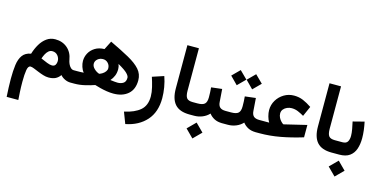

<svg xmlns="http://www.w3.org/2000/svg" viewBox="-90 -1171 3903 1972"><g transform="rotate(15 1862.0 -185.5)"><path d="M568.8 -224.6Q572.3 -203.1 581.8 -181.6Q591.3 -160.2 606.2 -145.8Q621.1 -131.3 640.1 -131.3H653.3V0H640.1Q608.9 0 579.1 -14.2Q549.3 -28.3 530.8 -50.8Q510.3 -21.5 481.2 -6.8Q452.1 7.8 407.2 7.8Q380.4 7.8 350.3 -1.5Q320.3 -10.7 291.7 -22.7Q263.2 -34.7 239.7 -43.9Q216.3 -53.2 202.1 -53.2Q176.8 -53.2 168.7 -6.6Q160.6 40 160.6 118.7Q160.6 179.2 163.8 231.7Q167 284.2 168.9 311H44.9Q42 259.8 40 212.2Q38.1 164.6 38.1 119.6Q38.1 36.1 46.6 -27.8Q55.2 -91.8 84 -131.8Q112.8 -171.9 172.9 -182.6Q189.9 -238.8 217.8 -285.9Q245.6 -333 285.2 -361.3Q324.7 -389.6 376 -389.6Q452.6 -389.6 504.6 -345Q556.6 -300.3 568.8 -224.6ZM457 -178.7Q457 -212.4 435.3 -238Q413.6 -263.7 377.9 -263.7Q355 -263.7 337.4 -248.3Q319.8 -232.9 307.9 -209.5Q295.9 -186 288.1 -162.6Q324.7 -146 356.9 -133.5Q389.2 -121.1 409.2 -121.1Q435.1 -121.1 446 -138.4Q457 -155.8 457 -178.7Z M892.6 -42Q848.6 -26.4 792.2 -13.2Q735.8 0 682.1 0H633.8V-131.3H675.8Q694.8 -131.3 711.2 -131.8Q727.5 -132.3 745.6 -133.8Q727.1 -154.8 716.6 -187.3Q706.1 -219.7 706.1 -249Q706.1 -292.5 727.3 -331.8Q748.5 -371.1 789.3 -396.5Q830.1 -421.9 888.7 -423.3L935.1 -514.6Q1055.7 -457.5 1138.7 -411.6Q1221.7 -365.7 1264.4 -317.1Q1307.1 -268.6 1307.1 -202.6Q1307.1 -106 1248.8 -55.4Q1190.4 -4.9 1093.8 -4.9Q1059.6 -4.9 1022.5 -10.7Q985.4 -16.6 951.4 -25.4Q917.5 -34.2 892.6 -42ZM820.8 -250Q820.8 -222.7 845.2 -198.5Q869.6 -174.3 900.9 -163.6Q917.5 -168.5 935.1 -179.7Q952.6 -190.9 964.8 -207.3Q977.1 -223.6 977.1 -242.2Q977.1 -273.9 955.3 -296.9Q933.6 -319.8 901.9 -319.8Q868.7 -319.8 844.7 -299.6Q820.8 -279.3 820.8 -250ZM1029.3 -131.8Q1051.8 -128.4 1074 -126.5Q1096.2 -124.5 1107.4 -124.5Q1142.1 -124.5 1167.5 -140.9Q1192.9 -157.2 1192.9 -199.2Q1192.9 -217.8 1167.7 -244.1Q1142.6 -270.5 1067.4 -313Q1078.1 -287.1 1078.1 -259.3Q1078.1 -219.7 1064.9 -188.2Q1051.8 -156.7 1029.3 -131.8Z M1293.9 265.6 1248 145.5Q1356.4 122.1 1415.3 71.8Q1474.1 21.5 1474.1 -75.7Q1474.1 -119.6 1461.2 -173.1Q1448.2 -226.6 1432.1 -274.4L1553.7 -314.5Q1572.3 -261.7 1582.3 -202.9Q1592.3 -144 1592.3 -88.9Q1592.3 58.6 1512.5 148.4Q1432.6 238.3 1293.9 265.6Z M1700.7 -682.1H1823.2V-231.9Q1823.2 -176.8 1840.1 -154.1Q1856.9 -131.3 1905.3 -131.3H1917.5V0H1905.3Q1799.3 0 1750 -55.4Q1700.7 -110.8 1700.7 -222.7Z M1897.5 -131.3H1954.6Q2009.8 -131.3 2031.2 -151.4Q2052.7 -171.4 2052.7 -222.2Q2052.7 -249.5 2051.5 -275.4Q2050.3 -301.3 2047.9 -326.7L2162.1 -340.3L2171.9 -205.6Q2174.3 -167 2193.6 -149.2Q2212.9 -131.3 2253.9 -131.3H2264.2V0H2252.9Q2203.1 0 2168.7 -18.1Q2134.3 -36.1 2112.3 -65.4Q2083.5 -34.2 2042.2 -17.1Q2001 0 1954.6 0H1897.5ZM1998 61 2082.5 145.5 1998 230 1913.6 145.5Z M2460.4 -577.1 2541.5 -497.1 2460.4 -416 2380.4 -497.1ZM2296.4 -577.1 2377.4 -497.1 2296.4 -416 2216.3 -497.1ZM2244.6 -131.3H2313Q2368.2 -131.3 2389.6 -151.4Q2411.1 -171.4 2411.1 -222.2Q2411.1 -249.5 2409.9 -275.4Q2408.7 -301.3 2406.2 -326.7L2520.5 -340.3L2530.3 -205.6Q2532.7 -167 2552 -149.2Q2571.3 -131.3 2612.3 -131.3H2622.6V0H2611.3Q2561.5 0 2527.1 -18.1Q2492.7 -36.1 2470.7 -65.4Q2441.9 -34.2 2400.6 -17.1Q2359.4 0 2313 0H2244.6Z M2717.8 -131.3Q2702.6 -155.8 2693.1 -190.9Q2683.6 -226.1 2683.6 -255.9Q2683.6 -313 2712.2 -360.6Q2740.7 -408.2 2788.8 -437Q2836.9 -465.8 2895 -465.8Q2947.3 -465.8 2991.7 -447Q3036.1 -428.2 3083.5 -396L3036.1 -288.6Q3002.9 -308.1 2971.4 -321.3Q2939.9 -334.5 2903.8 -334.5Q2879.4 -334.5 2856 -324.5Q2832.5 -314.5 2817.4 -296.1Q2802.2 -277.8 2802.2 -252.4Q2802.2 -228.5 2813 -207.5Q2823.7 -186.5 2837.9 -172.1Q2852.1 -157.7 2861.8 -152.3Q2864.3 -151.9 2871.1 -153.8L3103 -209.5V-78.1Q2980 -40.5 2869.4 -20.3Q2758.8 0 2652.8 0H2603V-131.3Z M3211.9 -682.1H3334.5V-231.9Q3334.5 -176.8 3351.3 -154.1Q3368.2 -131.3 3416.5 -131.3H3428.7V0H3416.5Q3310.5 0 3261.2 -55.4Q3211.9 -110.8 3211.9 -222.7Z M3497.1 0H3408.7V-131.3H3497.1Q3536.6 -131.3 3551 -155.3Q3565.4 -179.2 3565.4 -216.3Q3565.4 -249.5 3558.1 -288.3Q3550.8 -327.1 3542.5 -364.3L3662.1 -395Q3671.4 -350.6 3676.8 -306.9Q3682.1 -263.2 3682.1 -223.6Q3682.1 -159.7 3665 -109.1Q3647.9 -58.6 3607.4 -29.3Q3566.9 0 3497.1 0ZM3509.3 61 3593.8 145.5 3509.3 230 3424.8 145.5Z"/></g></svg>

Font: Vazirmatn UI FD
Style: Bold
Weight: 700
Designer: Saber Rastikerdar
Foundry: Saber Rastikerdar
Version: Version 33.003